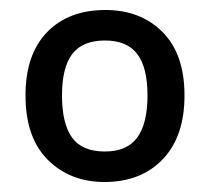

<svg xmlns="http://www.w3.org/2000/svg" viewBox="-20 -742 420 384"><path d="M349 -551Q349 -469 305.5 -423.5Q262 -378 189 -378Q120 -378 75.5 -422.5Q31 -467 31 -551Q31 -633 74 -677.5Q117 -722 191 -722Q261 -722 305 -678Q349 -634 349 -551ZM104 -551Q104 -495 124 -467Q144 -439 190 -439Q234 -439 254.5 -467Q275 -495 275 -551Q275 -607 254.5 -634Q234 -661 190 -661Q145 -661 124.5 -634Q104 -607 104 -551Z"/></svg>

Font: Noto Sans Myanmar Medium
Style: Regular
Weight: 500
Designer: Monotype Design Team
Foundry: Monotype Imaging Inc.
Version: Version 2.107; ttfautohint (v1.8.4.7-5d5b)